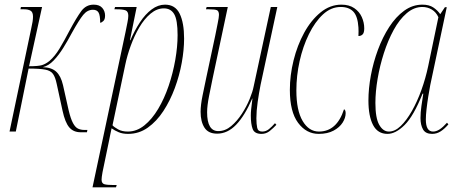

<svg xmlns="http://www.w3.org/2000/svg" viewBox="-20 -566 1974 826"><path d="M327 3Q296 3 278 -18Q260 -39 249 -90L224 -205Q218 -234 208 -248Q198 -262 174.5 -266.5Q151 -271 103 -271L48 0H21L114 -442Q118 -459 120 -472Q122 -485 122 -494Q122 -514 111.5 -520Q101 -526 84 -526H68L70 -536H161L105 -281Q145 -281 161 -286Q177 -291 193 -304Q216 -324 235.5 -356Q255 -388 280 -436Q309 -490 329.5 -518Q350 -546 383 -546Q408 -546 420 -532Q432 -518 432 -499Q432 -483 425 -476Q418 -469 411 -468Q411 -500 404 -512Q397 -524 380 -524Q356 -524 338 -502Q320 -480 289 -424Q272 -392 252.5 -360.5Q233 -329 211 -306Q189 -283 164 -277Q202 -276 222 -257.5Q242 -239 251 -200L275 -93Q284 -55 294 -36.5Q304 -18 316 -12.5Q328 -7 343 -7H356L354 3Z M520 -428Q525 -453 528.5 -470.5Q532 -488 532 -498Q532 -517 520 -521.5Q508 -526 482 -526H472L475 -536H568L539 -393H541Q559 -435 582 -470Q605 -505 632.5 -525.5Q660 -546 690 -546Q734 -546 753 -507Q772 -468 772 -400Q772 -352 762 -296.5Q752 -241 732 -187Q712 -133 683 -88.5Q654 -44 616 -17Q578 10 531 10Q508 10 491 3Q474 -4 460 -14Q456 5 454 15Q452 25 450 35L421 175Q419 186 418 194Q417 202 417 207Q417 223 429 226.5Q441 230 469 230H482L479 240H378ZM530 0Q568 0 601 -26.5Q634 -53 660.5 -97.5Q687 -142 705.5 -196.5Q724 -251 734 -308Q744 -365 744 -415Q744 -480 729.5 -505Q715 -530 685 -530Q655 -530 628 -507.5Q601 -485 579.5 -448.5Q558 -412 542.5 -369.5Q527 -327 519 -288L464 -27Q471 -19 488 -9.5Q505 0 530 0Z M1105 10Q1075 10 1067 -11Q1059 -32 1059 -69Q1059 -81 1060.5 -96Q1062 -111 1066 -142H1065Q1033 -68 996 -29.5Q959 9 914 9Q876 9 859.5 -17Q843 -43 843 -85Q843 -114 851.5 -155.5Q860 -197 867 -230L906 -413Q911 -439 916.5 -465.5Q922 -492 922 -502Q922 -518 913.5 -522Q905 -526 879 -526H866L869 -536H960L895 -230Q888 -196 879.5 -153.5Q871 -111 871 -83Q871 -2 919 -2Q949 -2 974.5 -23.5Q1000 -45 1020.5 -76.5Q1041 -108 1054 -140Q1067 -172 1071 -193L1145 -536H1173L1101 -201Q1094 -166 1088.5 -127Q1083 -88 1083 -57Q1083 -32 1086.5 -16Q1090 0 1108 0Q1124 0 1137 -10.5Q1150 -21 1163 -36L1169 -29Q1156 -15 1140.5 -2.5Q1125 10 1105 10Z M1351 10Q1298 10 1262.5 -37.5Q1227 -85 1227 -179Q1227 -242 1243 -306.5Q1259 -371 1288.5 -425Q1318 -479 1359 -512.5Q1400 -546 1449 -546Q1482 -546 1504 -531Q1526 -516 1536.5 -492.5Q1547 -469 1547 -444Q1547 -425 1540 -418Q1533 -411 1522 -411Q1523 -432 1522 -448Q1519 -496 1500 -516Q1481 -536 1446 -536Q1404 -536 1369.5 -504Q1335 -472 1309 -419Q1283 -366 1269 -303Q1255 -240 1255 -177Q1255 -91 1282 -45.5Q1309 0 1352 0Q1429 0 1460 -96Q1467 -93 1467 -79Q1467 -59 1454 -38.5Q1441 -18 1415 -4Q1389 10 1351 10Z M1647 10Q1605 10 1585 -28Q1565 -66 1565 -134Q1565 -185 1575.5 -241.5Q1586 -298 1606 -352Q1626 -406 1654.5 -450Q1683 -494 1719 -520Q1755 -546 1797 -546Q1826 -546 1844 -534Q1862 -522 1874 -505L1894 -535H1902L1831 -200Q1827 -179 1822.5 -151Q1818 -123 1815 -96.5Q1812 -70 1812 -52Q1812 0 1843 0Q1857 0 1871.5 -9.5Q1886 -19 1903 -38L1909 -31Q1893 -12 1876 -1Q1859 10 1839 10Q1811 10 1800 -9Q1789 -28 1789 -58Q1789 -82 1793 -110Q1797 -138 1801 -163H1798Q1759 -66 1720.5 -28Q1682 10 1647 10ZM1653 0Q1679 0 1704 -24Q1729 -48 1752 -88.5Q1775 -129 1793 -179Q1811 -229 1822 -281L1866 -492Q1856 -514 1837.5 -525Q1819 -536 1797 -536Q1761 -536 1729.5 -509Q1698 -482 1673.5 -437Q1649 -392 1631.5 -337.5Q1614 -283 1604.5 -227Q1595 -171 1595 -123Q1595 -58 1611.5 -29Q1628 0 1653 0Z"/></svg>

Font: Noto Serif Display ExtraCondensed Thin
Style: Italic
Weight: 100
Width: 2
Italic angle: -12°
Designer: Monotype Design Team
Foundry: Monotype Imaging Inc.
Version: Version 2.009